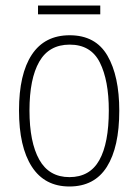

<svg xmlns="http://www.w3.org/2000/svg" viewBox="-20 -667 502 697"><path d="M413 -265Q413 -133 368 -61.5Q323 10 232 10Q142 10 95.5 -62Q49 -134 49 -266Q49 -398 95.5 -468.5Q142 -539 233 -539Q327 -539 370 -465Q413 -391 413 -265ZM87 -266Q87 -151 122.5 -87.5Q158 -24 232 -24Q306 -24 340.5 -85.5Q375 -147 375 -266Q375 -375 342.5 -440Q310 -505 233 -505Q158 -505 122.5 -443Q87 -381 87 -266ZM344 -647V-615H118V-647Z"/></svg>

Font: Noto Sans Kannada Condensed ExtraLight
Style: Regular
Weight: 200
Width: 3
Designer: Jelle Bosma - Monotype Design Team
Foundry: Monotype Imaging Inc.
Version: Version 2.005; ttfautohint (v1.8.4.7-5d5b)